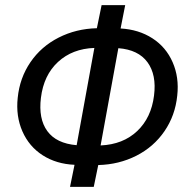

<svg xmlns="http://www.w3.org/2000/svg" viewBox="-20 -731 740 751"><path d="M451.7 -619.6Q522.5 -615.7 575.9 -581.3Q629.4 -546.9 655.3 -487.5Q681.2 -428.2 673.3 -357.4Q665.5 -279.3 623.3 -217.8Q581.1 -156.2 513.2 -121.8Q445.3 -87.4 364.3 -85.4L346.7 0H253.9L271.5 -86.4Q200.7 -89.4 147.2 -123.5Q93.8 -157.7 67.6 -217.3Q41.5 -276.9 49.3 -348.6Q57.1 -426.3 99.1 -487.8Q141.1 -549.3 209.5 -584Q277.8 -618.7 358.9 -620.6L377.4 -710.9H469.7ZM140.1 -348.6Q129.9 -266.6 165 -218.3Q200.2 -169.9 279.8 -163.1L349.1 -543.5Q263.2 -540.5 207 -488.8Q150.9 -437 140.1 -348.6ZM582.5 -357.4Q592.8 -438.5 556.9 -487.5Q521 -536.6 442.9 -542.5L373.5 -162.1Q461.4 -166 516.6 -218.3Q571.8 -270.5 582.5 -357.4Z"/></svg>

Font: Roboto
Style: Italic
Weight: 400
Italic angle: -12°
Designer: Google
Version: Version 2.134; 2016; ttfautohint (v1.6)